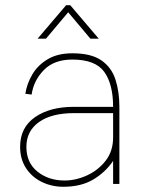

<svg xmlns="http://www.w3.org/2000/svg" viewBox="-20 -704 577 735"><path d="M233 -684H249L358 -556H326L241 -657L156 -556H124ZM222 11Q178 11 140 -7.5Q102 -26 79.5 -60.5Q57 -95 57 -142Q57 -216 114 -255.5Q171 -295 262 -295H413Q413 -382 379 -429Q345 -476 257 -476Q187 -476 148 -436Q109 -396 101 -342L77 -345Q83 -384 104 -419.5Q125 -455 163 -477.5Q201 -500 257 -500Q329 -500 368 -473Q407 -446 422 -399.5Q437 -353 437 -295V0H413V-88Q383 -44 336.5 -16.5Q290 11 222 11ZM227 -13Q271 -13 314 -33Q357 -53 385 -89.5Q413 -126 413 -178V-271H264Q177 -271 129 -236.5Q81 -202 81 -142Q81 -81 123.5 -47Q166 -13 227 -13Z"/></svg>

Font: Haskoy Thin
Style: Regular
Weight: 100
Designer: Ertekin Erdin
Foundry: Ertekin Erdin
Version: Version 2.000; ttfautohint (v1.8.4.7-5d5b)